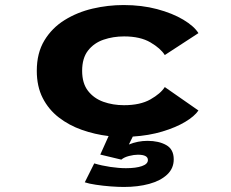

<svg xmlns="http://www.w3.org/2000/svg" viewBox="-20 -532 915 762"><path d="M471.5 210Q449.5 210 419.2 207.8Q389 205.5 360.5 201.2Q332 197 316.5 191.5L354 116.5Q384 125.5 418 130.5Q452 135.5 480 135.5Q519.5 135.5 543.2 127.2Q567 119 567 103Q567 82 527 82Q512 82 492.2 87Q472.5 92 461.5 101.5L378 81.5L411 8Q356.5 1.5 305.2 -16.5Q254 -34.5 213.5 -65.8Q173 -97 149.5 -143Q126 -189 126 -251Q126 -321.5 156 -371.2Q186 -421 236.2 -452.2Q286.5 -483.5 347.5 -497.8Q408.5 -512 470.5 -512Q542.5 -512 603.5 -495.8Q664.5 -479.5 707.5 -453.8Q750.5 -428 767.5 -400.5L634 -313.5Q617.5 -340 577 -363.8Q536.5 -387.5 472.5 -387.5Q429 -387.5 391 -374.5Q353 -361.5 329.5 -331.5Q306 -301.5 306 -251Q306 -201.5 329.2 -171.5Q352.5 -141.5 390.2 -128Q428 -114.5 472 -114.5Q536.5 -114.5 577 -137.5Q617.5 -160.5 634 -186.5L767.5 -93.5Q752 -70.5 714.8 -48.2Q677.5 -26 624.2 -10Q571 6 507 10L491.5 41.5Q527 27 565.5 27Q610 27 639.8 43.8Q669.5 60.5 669.5 100.5Q669.5 136.5 643.2 161Q617 185.5 572.2 197.8Q527.5 210 471.5 210Z"/></svg>

Font: Trispace SemiExpanded
Style: Bold
Weight: 700
Width: 6
Designer: Tyler Finck
Foundry: Etcetera Type Company
Version: Version 1.210; ttfautohint (v1.8.3)